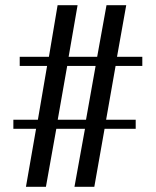

<svg xmlns="http://www.w3.org/2000/svg" viewBox="-20 -720 600 740"><path d="M80 0 119 -223.5H31.5V-258.5H126L161.5 -466H56V-501H168.5L202 -700H279L244.5 -501H354.5L390.5 -700H466.5L431 -501H528.5V-466H425.5L389 -258.5H503V-223.5H383L343.5 0H267L307.5 -223.5H197L157 0ZM202.5 -258.5H311.5L348.5 -466H239Z"/></svg>

Font: Imbue Thin 10pt Medium
Style: Regular
Weight: 500
Version: Version 1.102